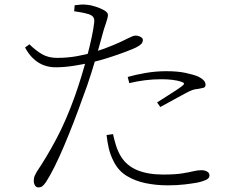

<svg xmlns="http://www.w3.org/2000/svg" viewBox="-20 -790 1040 836"><path d="M146 26Q138 26 132.5 17.5Q127 9 127 -2Q127 -9 128 -14.5Q129 -20 132 -26.5Q135 -33 140 -42Q182 -104 225 -184.5Q268 -265 307 -374Q321 -414 334.5 -458Q348 -502 359.5 -545.5Q371 -589 379 -626.5Q387 -664 390 -691Q392 -707 386.5 -715Q381 -723 367 -728Q351 -733 334 -736Q317 -739 303 -741L305 -767Q319 -769 331.5 -770Q344 -771 361 -769Q374 -768 395 -761.5Q416 -755 433 -745.5Q450 -736 450 -725Q450 -718 447 -707.5Q444 -697 440 -685Q436 -673 432 -661Q423 -628 409 -578Q395 -528 377.5 -472Q360 -416 340 -364Q321 -310 300 -256Q279 -202 258 -152.5Q237 -103 217 -63Q197 -23 180 3Q171 16 164 21Q157 26 146 26ZM710 17Q660 17 614 7.5Q568 -2 532 -24Q496 -46 476 -85Q460 -116 453.5 -145Q447 -174 444 -202L472 -206Q477 -183 485 -157Q493 -131 507 -108Q532 -68 578 -49Q624 -30 690 -30Q743 -30 773.5 -35Q804 -40 822.5 -44.5Q841 -49 857 -49Q866 -49 874 -46.5Q882 -44 887 -39Q892 -34 892 -26Q892 -13 875.5 -6Q859 1 840 5Q818 9 784.5 13Q751 17 710 17ZM222 -497Q196 -497 172 -505.5Q148 -514 127 -533Q106 -552 89 -583L108 -597Q137 -569 164 -553.5Q191 -538 229 -538Q274 -538 315.5 -545.5Q357 -553 389 -563Q437 -578 475.5 -594.5Q514 -611 541 -625Q551 -630 558 -632.5Q565 -635 571 -635Q578 -635 585 -632.5Q592 -630 597 -626Q602 -622 602 -617Q602 -606 595.5 -599Q589 -592 572 -583Q562 -578 529.5 -565.5Q497 -553 455 -539.5Q413 -526 373 -517Q342 -510 301 -503.5Q260 -497 222 -497ZM664 -344Q682 -356 705.5 -370.5Q729 -385 749 -398.5Q769 -412 776 -418Q788 -428 772 -433Q753 -440 729.5 -442.5Q706 -445 683 -445Q646 -445 610.5 -440.5Q575 -436 543 -428L536 -455Q571 -465 615 -472.5Q659 -480 704 -480Q754 -480 788.5 -472.5Q823 -465 842 -457Q857 -450 866 -441Q875 -432 875 -421Q875 -410 865 -407.5Q855 -405 843 -403Q829 -402 817.5 -398Q806 -394 786 -383Q767 -373 735.5 -355.5Q704 -338 678 -324Z"/></svg>

Font: Noto Serif HK ExtraLight
Style: Regular
Weight: 200
Designer: Ryoko NISHIZUKA 西塚涼子 (kana & ideographs); Frank Grießhammer (Latin, Greek & Cyrillic); Wenlong ZHANG 张文龙 (bopomofo); San
Foundry: Adobe
Version: Version 2.002-H1;hotconv 1.1.0;makeotfexe 2.6.0